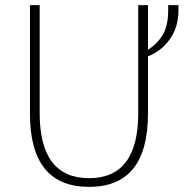

<svg xmlns="http://www.w3.org/2000/svg" viewBox="-20 -720 717 750"><path d="M677 -700V-679Q677 -614 643.5 -567Q610 -520 558 -500V-276Q558 10 328 10Q97 10 97 -276V-700H135V-278Q135 -24 328 -24Q520 -24 520 -278V-700H558V-525Q600 -554 618.5 -589Q637 -624 637 -679V-700Z"/></svg>

Font: Sarabun Thin
Style: Regular
Weight: 250
Designer: Suppakit Chalermlarp | Katatrad Co.,Ltd.
Foundry: Cadson Demak Co.,Ltd.
Version: Version 1.000; ttfautohint (v1.6)